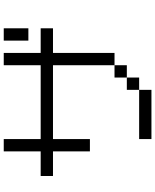

<svg xmlns="http://www.w3.org/2000/svg" viewBox="80 -987 840 1040"><g transform="rotate(-90 500.0 -467.0)"><path d="M600 -133.3H533.3V-200H600ZM600 -200V-266.7H666.7V-200ZM733.3 -866.7V-666.7H866.7V-600H733.3V-266.7H666.7V-600H266.7V-400H200V-600H66.7V-666.7H200V-866.7H266.7V-666.7H666.7V-866.7ZM866.7 -733.3H800V-866.7H866.7ZM266.7 -66.7V-133.3H533.3V-66.7Z"/></g></svg>

Font: Galmuri14 Regular
Style: Regular
Weight: 400
Designer: Lee Minseo (quiple)
Version: Version 2.399;hotconv 1.1.1;makeotfexe 2.6.0 DEVELOPMENT